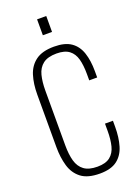

<svg xmlns="http://www.w3.org/2000/svg" viewBox="-186 -1090 861 1180"><g transform="rotate(-20 244.5 -500.5)"><path d="M255 11Q175 11 132.5 -22Q90 -55 74 -110.5Q58 -166 58 -233V-577Q58 -647 75 -701.5Q92 -756 135 -787.5Q178 -819 255 -819Q326 -819 366 -791Q406 -763 423 -711.5Q440 -660 440 -591V-550H388V-591Q388 -649 377 -689.5Q366 -730 337 -752Q308 -774 255 -774Q197 -774 166 -750Q135 -726 124 -683Q113 -640 113 -583V-225Q113 -165 125 -122.5Q137 -80 168 -57Q199 -34 255 -34Q309 -34 338 -57Q367 -80 377.5 -121.5Q388 -163 388 -218V-267H440V-227Q440 -158 424 -104Q408 -50 368 -19.5Q328 11 255 11ZM215 -908V-1012H275V-908Z"/></g></svg>

Font: Oswald ExtraLight
Style: Regular
Weight: 250
Designer: Vernon Adams
Foundry: Vernon Adams
Version: Version 4.100; ttfautohint (v1.8.1.43-b0c9)